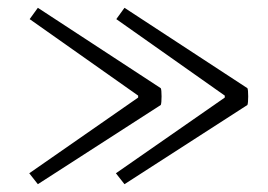

<svg xmlns="http://www.w3.org/2000/svg" viewBox="-20 -488 687 492"><path d="M299 -468 614 -262Q616 -258 616 -241Q616 -224 614 -219L299 -16L277 -44L556 -238V-243L278 -439ZM77 -468 392 -262Q394 -258 394 -241Q394 -224 392 -219L77 -16L55 -44L334 -238V-243L56 -439Z"/></svg>

Font: Arima Madurai Light
Style: Regular
Weight: 300
Designer: Joana Correia and Natanael Gama
Foundry: NDISCOVER
Version: Version 1.019